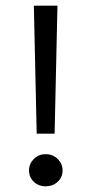

<svg xmlns="http://www.w3.org/2000/svg" viewBox="-20 -646 318 675"><path d="M109 -176 99 -626H182L172 -176ZM140.5 9Q115.5 9 98.8 -7Q82 -23 82 -47Q82 -70 98.8 -87Q115.5 -104 140.5 -104Q165.5 -104 182.8 -87Q200 -70 200 -47Q200 -23 182.8 -7Q165.5 9 140.5 9Z"/></svg>

Font: Karla ExtraLight
Style: Regular
Weight: 400
Version: Version 2.001